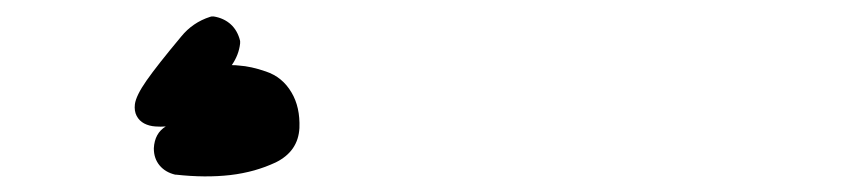

<svg xmlns="http://www.w3.org/2000/svg" viewBox="-20 -76 1040 237"><path d="M203.6 -30.8Q217.8 -48.3 239.3 -55.2L241.2 -55.7H243.7Q256.3 -53.7 264.9 -45.9Q273.4 -38.1 276.4 -25.4V-23.9V-22.5Q274.9 -8.3 266.1 4.4Q271 4.4 274.9 4.9Q290 5.9 308.1 12.2Q328.6 19 339.8 38.1Q350.6 56.2 349.6 82Q348.1 110.8 320.3 124.5Q314 127.4 307.4 129.9Q300.8 132.3 293.9 134.3Q287.1 136.2 279.5 137.7Q272 139.2 264.2 140.1Q233.4 143.6 197.3 139.6H196.8H196.3Q184.1 136.7 177 128.2Q169.9 119.6 169.9 107.4V106.9Q170.9 88.4 184.6 80.1Q178.2 80.6 171.9 80.1Q164.1 79.6 158 76.4Q151.9 73.2 148.7 67.1Q145.5 61 146.5 52.7Q147.9 42 160.9 23.4Q173.8 4.9 203.6 -30.8Z"/></svg>

Font: NaikaiFont
Style: Bold
Weight: 700
Version: Version 1.89